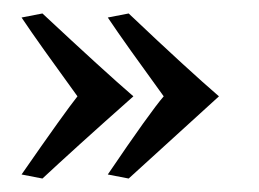

<svg xmlns="http://www.w3.org/2000/svg" viewBox="-20 -323 384 285"><path d="M12 -64 43 -58C72 -85 117 -126 178 -180C149 -205 104 -246 43 -303L12 -297C30 -270 58 -231 95 -180C83 -165 55 -126 12 -64ZM140 -64 171 -58 305 -180C276 -205 231 -246 171 -303L140 -297C158 -270 186 -231 223 -180C210 -165 182 -126 140 -64Z"/></svg>

Font: GFS Nicefore
Style: Regular
Weight: 400
Designer: George Matthiopoulos
Foundry: George Matthiopoulos
Version: Version 1.0